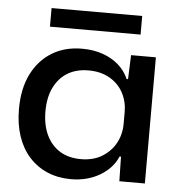

<svg xmlns="http://www.w3.org/2000/svg" viewBox="-51 -745 751 802"><g transform="rotate(5 324.5 -343.5)"><path d="M275 9Q221 9 176.5 -10Q132 -29 100 -64.5Q68 -100 51 -150.5Q34 -201 34 -264Q34 -350 64.5 -411Q95 -472 149 -505Q203 -538 275 -538Q324 -538 363 -524Q402 -510 429.5 -485.5Q457 -461 471 -428H477L481 -529H585V0H478L476 -103H470Q449 -53 396.5 -22Q344 9 275 9ZM309 -78Q362 -78 399 -101Q436 -124 455.5 -160.5Q475 -197 475 -241V-291Q475 -334 455.5 -370.5Q436 -407 398.5 -428.5Q361 -450 310 -450Q259 -450 222.5 -428Q186 -406 165.5 -364.5Q145 -323 145 -264Q145 -207 165 -165Q185 -123 221.5 -100.5Q258 -78 309 -78ZM133 -618V-696H513V-618Z"/></g></svg>

Font: Mona Sans SemiExpanded Medium
Style: Regular
Weight: 500
Width: 6
Designer: Deni Anggara
Foundry: GitHub
Version: Version 2.000